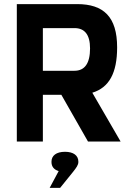

<svg xmlns="http://www.w3.org/2000/svg" viewBox="-20 -690 640 936"><path d="M356 -670H62V0H189V-228H279L409 0H568L430 -238C512 -263 551 -334 551 -459C551 -608 485 -670 356 -670ZM189 -345V-553H343C392 -553 419 -522 419 -454C419 -381 393 -345 343 -345ZM222 226H273L336 148C352 128 362 114 362 100V98C362 68 338 50 297 50C254 50 231 69 231 98V100C231 122 243 137 266 144Z"/></svg>

Font: LT Wave Mono Bold
Style: Regular
Weight: 700
Designer: Daniel Lyons
Version: Version 2.5 (Glyphs App)